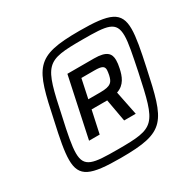

<svg xmlns="http://www.w3.org/2000/svg" viewBox="-154 -861 1046 1033"><g transform="rotate(-30 369.0 -344.0)"><path d="M314 8C593 8 611 -44 675 -344C696 -441 710 -513 710 -565C710 -672 650 -696 461 -696C183 -696 165 -643 102 -344C80 -246 66 -174 66 -122C66 -15 126 8 314 8ZM322 -40C169 -40 116 -46 116 -135C116 -179 129 -246 151 -344C212 -634 221 -647 452 -647C606 -647 659 -642 659 -552C659 -508 645 -442 625 -344C563 -53 555 -40 322 -40ZM290 -528 211 -158H277L307 -297H404L429 -158H501L471 -307C523 -324 539 -370 548 -413C552 -431 554 -447 554 -461C554 -501 535 -528 455 -528ZM393 -353H319L344 -471H425C471 -471 485 -463 485 -440C485 -432 483 -422 481 -410C472 -371 462 -353 393 -353Z"/></g></svg>

Font: Saira UNSAM Medium Italic
Style: Regular
Weight: 500
Italic angle: -12°
Designer: Hector Gatti with collaboration of the Omnibus-Type team
Foundry: Omnibus-Type
Version: Version 0.072;PS 000.072;hotconv 1.0.88;makeotf.lib2.5.64775